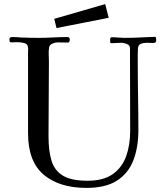

<svg xmlns="http://www.w3.org/2000/svg" viewBox="-20 -913 796 938"><path d="M743 -717Q743 -707 738 -705Q733 -703 725 -703Q718 -703 711 -703.5Q704 -704 697 -704Q683 -704 669.5 -699.5Q656 -695 654 -678Q653 -661 653 -643Q653 -625 653 -607Q653 -525 654.5 -442.5Q656 -360 656 -277Q656 -192 631 -128.5Q606 -65 550.5 -30Q495 5 403 5Q270 5 193.5 -59.5Q117 -124 117 -262V-660Q117 -665 117.5 -670.5Q118 -676 117 -680Q116 -699 97.5 -703Q79 -707 64 -707Q57 -707 49.5 -706.5Q42 -706 34 -706Q31 -706 27 -710Q26 -714 26 -721Q26 -732 39 -732Q50 -732 60 -731.5Q70 -731 80 -730Q103 -729 125 -728.5Q147 -728 169 -728Q204 -728 238.5 -730Q273 -732 308 -732Q321 -732 321 -720Q321 -716 319 -710.5Q317 -705 311 -705Q298 -705 286 -705.5Q274 -706 261 -706Q250 -706 236 -700Q222 -694 220 -681Q217 -665 218 -646.5Q219 -628 219 -611Q219 -520 218 -429Q217 -338 217 -247Q217 -175 232 -127Q247 -79 288 -54.5Q329 -30 408 -30Q485 -30 530.5 -62Q576 -94 596 -149Q616 -204 616 -274Q616 -375 615.5 -476Q615 -577 615 -678Q615 -692 600 -698Q585 -704 573 -704Q561 -704 549 -703Q537 -702 524 -702Q518 -702 518 -711Q518 -719 518.5 -725Q519 -731 529 -731Q543 -731 558 -729.5Q573 -728 587 -728Q637 -728 686 -731Q699 -731 711.5 -732Q724 -733 736 -733Q742 -733 742.5 -727Q743 -721 743 -717ZM511 -826 256 -776 245 -821 494 -893Z"/></svg>

Font: Kaisei Opti
Style: Regular
Weight: 400
Designer: Font-Kai, 金井和夫
Foundry: KAZUO KANAI
Version: Version 5.003